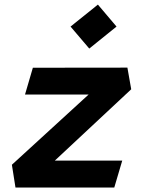

<svg xmlns="http://www.w3.org/2000/svg" viewBox="-20 -836 660 856"><path d="M49 0H489.5L525 -120H224.5L565 -438L548 -534.5L126.5 -534L91.5 -414.5H375L33 -101.5ZM294.5 -717.5 378 -619.5 499.5 -717.5 416.5 -815.5Z"/></svg>

Font: Monaspace Krypton
Style: Bold Italic
Weight: 700
Italic angle: -11°
Designer: Riley Cran & the Lettermatic Team
Foundry: Lettermatic
Version: Version 1.101 (Monaspace Krypton)